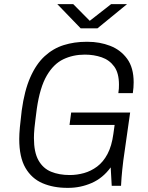

<svg xmlns="http://www.w3.org/2000/svg" viewBox="-20 -898 717 928"><path d="M305 10Q238 10 185.5 -12.5Q133 -35 103 -86.5Q73 -138 73 -226Q73 -249 76 -282.5Q79 -316 85 -364Q98 -460 126.5 -524.5Q155 -589 196 -626.5Q237 -664 288 -680Q339 -696 397 -696H404Q462 -696 512.5 -676.5Q563 -657 594.5 -614Q626 -571 626 -500Q626 -487 625 -474.5Q624 -462 622 -448H552Q554 -459 554.5 -469.5Q555 -480 555 -489Q555 -545 532 -576.5Q509 -608 471.5 -621Q434 -634 390 -634Q333 -634 286 -611.5Q239 -589 206 -532.5Q173 -476 158 -373Q154 -341 151 -318Q148 -295 146.5 -279Q145 -263 144.5 -251.5Q144 -240 144 -231Q144 -162 166 -123Q188 -84 227 -68Q266 -52 317 -52Q352 -52 386 -61.5Q420 -71 449.5 -93Q479 -115 499.5 -153.5Q520 -192 528 -251L534 -294H316L324 -354H609L576 -122Q570 -73 567.5 -40Q565 -7 565 0H520L515 -89Q477 -37 423 -13.5Q369 10 310 10ZM370 -761 257 -878H334L426 -785H398L517 -878H594L451 -761Z"/></svg>

Font: Chivo ExtraLight
Style: Italic
Weight: 250
Italic angle: -8.05°
Designer: Hector Gatti
Foundry: Omnibus-Type
Version: Version 2.002